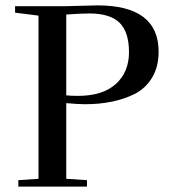

<svg xmlns="http://www.w3.org/2000/svg" viewBox="-20 -693 635 713"><path d="M569 -501Q569 -445 545 -405Q521 -365 480 -344Q403 -306 296 -306Q270 -306 226 -310V-29L303 -24V0H48V-24L123 -29V-635L36 -646V-670H223L342 -673Q569 -673 569 -501ZM270 -337Q361 -337 410 -381Q459 -425 459 -499.5Q459 -574 424 -608.5Q389 -643 312 -643Q278 -643 226 -639V-339Q241 -337 270 -337Z"/></svg>

Font: Rufina
Style: Regular
Weight: 400
Designer: Martin Sommaruga
Foundry: Martin Sommaruga
Version: Version 1.001